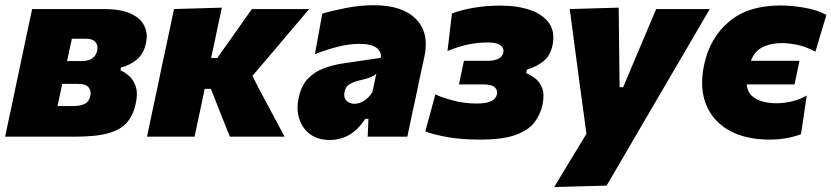

<svg xmlns="http://www.w3.org/2000/svg" viewBox="-27 -536 3261 753"><path d="M-7 0Q4.5 -52.5 14.8 -101.8Q25 -151 38.5 -214.5L49 -264Q60 -317 68.5 -357Q77 -397 84.2 -431.2Q91.5 -465.5 99 -500.5H378.5Q448.5 -500.5 487.5 -481.8Q526.5 -463 540 -432.5Q553.5 -402 545.5 -367Q536 -323.5 508.5 -301.5Q481 -279.5 448 -271.5L445.5 -260.5Q463 -252.5 480.2 -237Q497.5 -221.5 505.8 -195.5Q514 -169.5 505.5 -130.5Q496.5 -87 473 -58Q449.5 -29 401 -14.5Q352.5 0 268 0ZM255 -384Q250 -361.5 245.5 -340.8Q241 -320 236 -296.5H292.5Q345 -296.5 354 -337Q358.5 -358.5 347.5 -371.2Q336.5 -384 312 -384ZM198.5 -120H258.5Q287.5 -120 305 -128.5Q322.5 -137 327.5 -160.5Q331.5 -180.5 320.2 -193.8Q309 -207 279 -207H217Q212 -181.5 207.5 -161.2Q203 -141 198.5 -120Z M549.5 0Q560.5 -52.5 571 -101.8Q581.5 -151 595 -214.5L607 -272.5Q622.5 -345 633.5 -396.5Q644.5 -448 655.5 -500.5L843 -506Q832.5 -456.5 822.2 -408Q812 -359.5 801 -308.5H825L873 -376Q895 -407.5 917 -438.5Q939 -469.5 961 -500.5H1185.5Q1146.5 -454.5 1108 -409.2Q1069.5 -364 1030.5 -317.5L963 -238.5L989.5 -186.5Q1014.5 -140.5 1039.2 -93.5Q1064 -46.5 1089 0H874.5Q863 -28.5 851.5 -57.2Q840 -86 829 -114.5L800 -187.5H775.5L773.5 -176Q763.5 -128.5 754.5 -86.8Q745.5 -45 736 0Z M1266 13Q1220 13 1189.2 -9.8Q1158.5 -32.5 1146.5 -70.2Q1134.5 -108 1144.5 -153.5Q1154.5 -200 1180.2 -227Q1206 -254 1242.2 -267.8Q1278.5 -281.5 1319.5 -287.5L1466 -309Q1471 -331 1450.8 -347.5Q1430.5 -364 1382.5 -364Q1344 -364 1300 -353.2Q1256 -342.5 1208 -323.5L1237 -482.5Q1275 -494 1330.2 -504.8Q1385.5 -515.5 1439 -515.5Q1550.5 -515.5 1604 -461.8Q1657.5 -408 1637.5 -314Q1631.5 -287.5 1626.2 -262Q1621 -236.5 1615 -210.5L1608.5 -178Q1600 -138.5 1590.5 -94.5Q1581 -50.5 1570.5 0H1415L1418 -70H1405.5Q1352 13 1266 13ZM1362.5 -129Q1383 -129 1401 -140.8Q1419 -152.5 1433 -173.5L1449 -247Q1439.5 -238.5 1426.2 -233Q1413 -227.5 1382 -220.5Q1361.5 -215.5 1344.8 -206.2Q1328 -197 1324 -175Q1320 -152.5 1332.2 -140.8Q1344.5 -129 1362.5 -129Z M1855 11.5Q1780.5 11.5 1724 1Q1667.5 -9.5 1641 -21L1680.5 -166Q1705 -153.5 1750 -141.8Q1795 -130 1842 -130Q1881.5 -130 1900 -139.5Q1918.5 -149 1922 -166.5Q1925.5 -183 1913 -194Q1900.5 -205 1868 -205H1773L1792.5 -297.5H1883.5Q1940 -297.5 1947 -329.5Q1950.5 -347 1936 -358.2Q1921.5 -369.5 1886 -369.5Q1851.5 -369.5 1814 -362.5Q1776.5 -355.5 1728 -336L1745.5 -483Q1779.5 -496.5 1829 -505.2Q1878.5 -514 1936 -514Q2003 -514 2053 -496.5Q2103 -479 2126.8 -444.5Q2150.5 -410 2140 -359Q2131.5 -317.5 2104.2 -295.8Q2077 -274 2039.5 -263L2036.5 -249Q2053.5 -242.5 2071.8 -228.8Q2090 -215 2099.5 -190Q2109 -165 2100.5 -124.5Q2092 -86.5 2068.8 -55.8Q2045.5 -25 1995 -6.8Q1944.5 11.5 1855 11.5Z M2146.5 197.5Q2177 147 2209.5 93.2Q2242 39.5 2273 -11Q2267 -56 2260.8 -101Q2254.5 -146 2248.5 -191L2236.5 -281.5Q2229.5 -335 2222 -390.8Q2214.5 -446.5 2207.5 -500.5L2399.5 -506Q2400 -457 2400.5 -410.2Q2401 -363.5 2401.5 -315L2403 -194H2417L2467.5 -314Q2488 -362 2507 -407.2Q2526 -452.5 2546.5 -500.5H2756.5Q2733 -460 2711.2 -422.8Q2689.5 -385.5 2663.2 -340.5Q2637 -295.5 2600 -232.5L2517.5 -91.5Q2462 3.5 2423 70.5Q2384 137.5 2352 192Z M2991 11.5Q2897.5 11.5 2833.2 -24.2Q2769 -60 2742.2 -126Q2715.5 -192 2734.5 -282Q2756.5 -387 2831.8 -450.8Q2907 -514.5 3033.5 -514.5Q3076 -514.5 3127 -506Q3178 -497.5 3214 -477.5L3171 -333.5Q3130.5 -354.5 3097.2 -360.8Q3064 -367 3039.5 -367Q2995.5 -367 2963.8 -351.2Q2932 -335.5 2918 -297.5H3108.5L3089 -205H2901.5Q2904.5 -167 2937.2 -149Q2970 -131 3017.5 -131Q3047.5 -131 3079.2 -138.5Q3111 -146 3137 -161.5L3114.5 -10Q3093 -1 3060.5 5.2Q3028 11.5 2991 11.5Z"/></svg>

Font: Commissioner ExtraBold
Style: Italic
Weight: 800
Italic angle: -12°
Designer: Kostas Bartsokas
Foundry: Kostas Bartsokas
Version: Version 1.000; ttfautohint (v1.8.3)